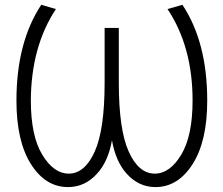

<svg xmlns="http://www.w3.org/2000/svg" viewBox="-20 -762 922 793"><path d="M442.4 -182.6Q426.8 -94.7 380.9 -44.9Q331.1 10.7 260.7 10.7Q168 10.7 107.9 -84Q47.9 -178.7 47.9 -346.7Q47.9 -586.9 150.4 -742.2L210.9 -724.6Q108.4 -569.3 107.4 -346.7Q107.4 -200.2 154.8 -122.6Q202.1 -44.9 263.7 -44.9Q330.1 -44.9 371.1 -135.7Q412.1 -226.6 412.1 -419.9V-646.5H470.7V-419.9Q470.7 -226.6 511.7 -135.7Q552.7 -44.9 619.1 -44.9Q681.6 -44.9 728.5 -123Q775.4 -201.2 775.4 -346.7Q775.4 -569.3 671.9 -724.6L733.4 -742.2Q835.9 -587.9 835.9 -346.7Q835.9 -178.7 775.4 -84Q714.8 10.7 622.1 10.7Q552.7 10.7 502.9 -44.9Q458 -94.7 442.4 -182.6Z"/></svg>

Font: Gen Shin Gothic Light
Style: Regular
Weight: 200
Designer: [Source Han Sans]
Ryoko NISHIZUKA  (kana & ideographs); Paul D. Hunt (Latin, Greek & Cyrillic); Wenlong ZHANG  (bopomofo
Version: Version 1.002.20150607